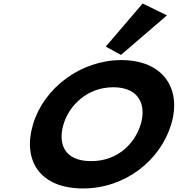

<svg xmlns="http://www.w3.org/2000/svg" viewBox="-20 -1067 1006 1087"><path d="M578.8 -803.2 664.9 -756.1 925.3 -980 787.7 -1047.2ZM167.2 -363.9C106 -159.1 204.6 -0.1 450.1 -0.1C689.3 -0.1 888.2 -159.1 949.5 -363.9C1010.7 -568.8 899.9 -726.9 667.4 -726.9C436.5 -726.9 228.5 -568.8 167.2 -363.9ZM339.8 -363.9C371.1 -468.5 472.3 -573 621.4 -573C771.6 -573 808.2 -468.5 776.9 -363.9C745.6 -259.4 650.6 -154.8 496.3 -154.8C337.9 -154.8 308.5 -259.4 339.8 -363.9Z"/></svg>

Font: Hussar
Style: BdSuprExtOblThree
Weight: 700
Foundry: Cannot Into Space Fonts
Version: Version 2.00